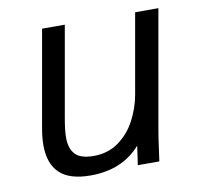

<svg xmlns="http://www.w3.org/2000/svg" viewBox="-67 -621 734 699"><g transform="rotate(-10 300.0 -271.5)"><path d="M63 -130.5Q63 -159.5 69 -193L132 -550H216L158 -221Q149 -171.5 149 -144.5Q149 -104 168.8 -82.5Q188.5 -61 237.5 -61Q290 -61 329 -89Q368 -117 391.5 -161Q415 -205 424 -255L476 -550H562L485.5 -116Q481 -92 474 -39.5L468.5 0H389L399 -70.5Q331.5 7 214 7Q135.5 7 99.2 -28.2Q63 -63.5 63 -130.5Z"/></g></svg>

Font: JuliaMono
Style: Italic
Weight: 400
Italic angle: -9°
Monospace: yes
Designer: cormullion
Foundry: corm
Version: Version 0.057; ttfautohint (v1.8.4)